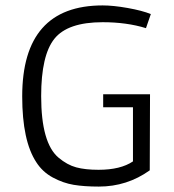

<svg xmlns="http://www.w3.org/2000/svg" viewBox="-20 -680 643 709"><path d="M361 -332H534L533 -51Q449 9 345 9Q291 9 252 2.5Q213 -4 175 -24.5Q137 -45 114 -81Q62 -160 62 -324Q62 -660 359 -660Q398 -660 451.5 -650.5Q505 -641 537 -628L519 -576Q448 -598 359 -598Q230 -598 181 -537Q132 -476 132 -325Q132 -152 196 -98Q228 -71 261.5 -62Q295 -53 344 -53Q425 -53 471 -84V-284H361Z"/></svg>

Font: Gafata
Style: Regular
Weight: 400
Designer: Lautaro Hourcade
Foundry: Lautaro Hourcade
Version: Version 4.002; ttfautohint (v0.94.20-1c74) -l 7 -r 28 -G 0 -